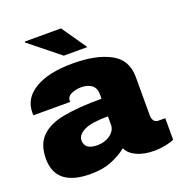

<svg xmlns="http://www.w3.org/2000/svg" viewBox="-132 -838 905 963"><g transform="rotate(-20 320.0 -356.5)"><path d="M265.1 -591.8 104 -721.2 106 -725.1H298.8L391.1 -591.8ZM294.9 -540Q416.5 -540 492.2 -500Q567.9 -460 567.9 -368.2V-162.1Q567.9 -145.5 576.2 -133.8Q584 -123 600.1 -123H636.2V-7.8Q634.8 -7.3 621.1 -2Q608.4 2.4 585 6.8Q557.1 12.2 532.2 12.2Q473.6 12.2 437 -5.9Q397.5 -23.4 384.8 -54.2Q348.6 -25.4 299.8 -5.9Q254.4 12.2 189.9 12.2Q3.9 12.2 3.9 -136.2Q3.9 -213.4 45.9 -253.9Q86.4 -294.4 165 -309.1Q245.1 -324.2 369.1 -324.2V-350.1Q369.1 -380.4 348.1 -397Q326.7 -413.1 292 -413.1Q263.7 -413.1 238.8 -401.9Q215.8 -391.6 215.8 -367.2V-362.8H20Q19 -365.7 19 -377Q19 -453.1 90.8 -496.1Q162.1 -540 294.9 -540ZM369.1 -230Q283.7 -230 244.1 -211.9Q203.1 -191.9 203.1 -162.1Q203.1 -111.8 271 -111.8Q310.1 -111.8 339.8 -132.8Q369.1 -154.8 369.1 -185.1Z"/></g></svg>

Font: Archivo-RBTV
Style: Regular
Weight: 500
Designer: Hector Gatti
Foundry: Hector Gatti
Version: ""